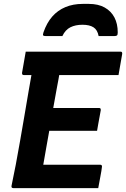

<svg xmlns="http://www.w3.org/2000/svg" viewBox="-20 -965 647 985"><path d="M112 -700H598Q602 -700 604 -698.5Q606 -697 606.5 -694.5Q607 -692 607 -689Q602 -659 597.5 -634.5Q593 -610 588 -580H102Q99 -580 96.5 -581.5Q94 -583 93.5 -585.5Q93 -588 93 -591Q98 -621 102.5 -645.5Q107 -670 112 -700ZM198 -411H488Q492 -411 494 -409.5Q496 -408 496.5 -405.5Q497 -403 497 -400Q495 -388 491.5 -369.5Q488 -351 484.5 -331.5Q481 -312 478 -294H177ZM48 0Q45 0 43 -1Q41 -2 40 -3.5Q39 -5 39 -7Q39 -9 39 -11Q50 -62 61 -120.5Q72 -179 83 -242Q94 -305 105 -369.5Q116 -434 127 -498.5Q138 -563 149 -624H301L288 -605Q284 -582 280 -558Q276 -534 271 -510Q262 -462 253.5 -413Q245 -364 236.5 -315Q228 -266 219 -217Q210 -168 202 -120H493Q499 -120 501.5 -117Q504 -114 503 -109Q501 -90 495 -59.5Q489 -29 484 0ZM300 -780Q279 -780 256.5 -780Q234 -780 214 -780Q204 -780 201.5 -783.5Q199 -787 203 -799Q220 -848 248 -880Q276 -912 315.5 -928.5Q355 -945 404 -945H436Q484 -945 517 -926.5Q550 -908 567 -875.5Q584 -843 584 -799Q584 -787 580.5 -783.5Q577 -780 567 -780Q547 -780 527 -780Q507 -780 486 -780Q480 -812 459.5 -825Q439 -838 403 -838Q367 -838 341 -825Q315 -812 300 -780Z"/></svg>

Font: RecMonoLinear Nerd Font Mono
Style: Bold Italic
Weight: 700
Italic angle: -10°
Monospace: yes
Version: Version 1.085; ttfautohint (v1.8.4.7-5d5b);Nerd Fonts 3.2.1